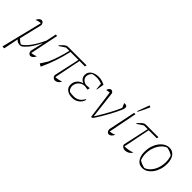

<svg xmlns="http://www.w3.org/2000/svg" viewBox="85 -1657 2796 2796"><g transform="rotate(45 1482.5 -259.5)"><path d="M46 195H16L11 189L166 -441Q112 -439 76 -418Q88 -450 107 -466Q126 -482 144 -482Q161 -482 174 -468.5Q187 -455 191 -426L106 -71Q142 -35 178 -16Q231 -43 290 -123Q349 -203 403 -321L436 -478H465L374 -36Q421 -39 465 -60Q453 -28 433 -11.5Q413 5 394 5Q376 5 362.5 -9Q349 -23 345 -51L392 -252L390 -253Q343 -158 297.5 -97Q252 -36 204 -3Q172 7 141.5 -3Q111 -13 94 -37L48 191Z M612 7Q584 -2 569 -17L637 -123Q700 -266 744 -450H676L584 -389L575 -396Q620 -445 642.5 -461.5Q665 -478 687 -478H1071L1064 -450H953L870 -36Q930 -37 987 -60Q972 -28 947.5 -11.5Q923 5 900 5Q880 5 864 -8Q848 -21 843 -48L931 -450H767Q740 -329 700 -211.5Q660 -94 612 7Z M1254 6Q1185 6 1144 -26.5Q1103 -59 1103 -113Q1103 -168 1136.5 -208.5Q1170 -249 1225 -261Q1190 -271 1169.5 -298Q1149 -325 1149 -362Q1149 -418 1195 -452Q1241 -486 1317 -486Q1380 -486 1445 -452L1425 -335H1417L1408 -437Q1316 -473 1219 -447Q1179 -408 1179 -361Q1179 -324 1208.5 -297.5Q1238 -271 1279 -271L1338 -276L1331 -238L1269 -247Q1225 -247 1193 -225Q1161 -203 1145.5 -168.5Q1130 -134 1135.5 -98Q1141 -62 1172 -34Q1208 -25 1253 -25Q1308 -25 1346 -49Q1384 -73 1410 -122L1422 -117Q1407 -61 1361.5 -27.5Q1316 6 1254 6Z M1671 -28Q1811 -252 1876 -408L1846 -477Q1851 -478 1864 -478Q1908 -478 1908 -443Q1908 -421 1895 -391Q1880 -354 1856 -306.5Q1832 -259 1804 -208Q1776 -157 1747 -108.5Q1718 -60 1692 -21Q1680 -3 1673 1.5Q1666 6 1648 6L1589 -436Q1549 -435 1527 -425Q1531 -450 1545 -466Q1559 -482 1578 -482Q1607 -482 1620 -448L1669 -28Z M2081 -60Q2069 -28 2049 -11.5Q2029 5 2010 5Q1992 5 1978.5 -9Q1965 -23 1961 -51L2049 -478H2077L1990 -36Q2040 -39 2081 -60ZM2074 -524 2063 -528 2130 -710 2134 -714 2159 -703Q2143 -663 2121.5 -618.5Q2100 -574 2074 -524Z M2187 -389 2178 -396Q2223 -445 2245.5 -461.5Q2268 -478 2290 -478H2551L2544 -450H2379L2295 -35Q2376 -33 2450 -63Q2433 -30 2402.5 -13Q2372 4 2342 4Q2316 4 2295.5 -9Q2275 -22 2269 -48L2357 -450H2279Z M2698 7Q2632 7 2594 -45Q2556 -97 2556 -185Q2556 -247 2573 -301Q2590 -355 2620.5 -396.5Q2651 -438 2690.5 -461.5Q2730 -485 2775 -485Q2840 -485 2878 -433.5Q2916 -382 2916 -293Q2916 -232 2899 -177.5Q2882 -123 2851.5 -81.5Q2821 -40 2782 -16.5Q2743 7 2698 7ZM2723 -16Q2771 -33 2807.5 -75Q2844 -117 2864 -174.5Q2884 -232 2885 -295.5Q2886 -359 2864 -417Q2810 -453 2748 -462Q2700 -444 2664 -401Q2628 -358 2607.5 -300.5Q2587 -243 2586.5 -180.5Q2586 -118 2608 -62Q2659 -27 2723 -16Z"/></g></svg>

Font: Piazzolla Thin
Style: Italic
Weight: 100
Italic angle: -11.3°
Designer: Juan Pablo del Peral
Foundry: Huerta Tipografica
Version: Version 1.330